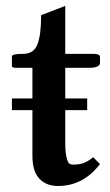

<svg xmlns="http://www.w3.org/2000/svg" viewBox="-20 -615 371 645"><path d="M272.9 -284.2V-245.1H199.2V-134.8Q199.2 -104 203.4 -86.9Q207.5 -69.8 212.4 -65.9Q217.3 -62 225.1 -62Q243.7 -62 258.3 -66.4Q272.9 -70.8 293 -86.9L315.9 -64Q259.8 9.8 174.8 9.8Q135.3 9.8 112.1 -14.9Q88.9 -39.6 88.9 -91.8V-245.1H20V-284.2H88.9V-387.2H38.1Q26.4 -387.2 23.2 -388.7Q20 -390.1 20 -395V-425.8Q20 -434.1 58.1 -434.1Q93.3 -434.1 105.7 -465.8Q118.2 -497.6 118.2 -564L199.2 -595.2V-434.1H293.9Q315.9 -434.1 315.9 -423.8V-403.8Q315.9 -387.2 278.8 -387.2H199.2V-284.2Z"/></svg>

Font: Linux Libertine G
Style: Semibold
Weight: 600
Designer: Philipp H. Poll
Foundry: Philipp H. Poll
Version: Version 5.1.1